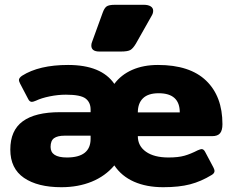

<svg xmlns="http://www.w3.org/2000/svg" viewBox="-20 -766 971 801"><path d="M361 -576Q361 -584 364 -591L408 -712Q415 -732 424.5 -739Q434 -746 460 -746H580Q598 -746 608.5 -739.5Q619 -733 619 -721Q619 -710 612 -699L547 -584Q535 -564 524 -557.5Q513 -551 484 -551H395Q361 -551 361 -576ZM23 -142Q23 -222 75 -260Q127 -298 230 -298H358V-309Q358 -339 337 -355Q316 -371 255 -371Q222 -371 187.5 -364Q153 -357 130 -346Q118 -341 113 -341Q103 -341 97 -354L64 -417Q59 -427 59 -432Q59 -441 72 -450Q143 -495 264 -495Q403 -495 457 -416Q485 -454 531.5 -474.5Q578 -495 639 -495Q772 -495 840 -429.5Q908 -364 908 -248Q908 -222 898 -210Q888 -198 865 -198H555Q555 -157 589 -133Q623 -109 683 -109Q724 -109 750 -116.5Q776 -124 805 -139Q817 -144 821 -144Q830 -144 836 -132L870 -68Q875 -58 875 -53Q875 -43 863 -36Q819 -9 773 3Q727 15 661 15Q591 15 539 -8Q487 -31 457 -76Q419 -31 362.5 -8Q306 15 236 15Q137 15 80 -24Q23 -63 23 -142ZM730 -297Q730 -377 642 -377Q598 -377 576.5 -356Q555 -335 555 -297ZM358 -187V-200H250Q220 -200 205.5 -189.5Q191 -179 191 -153Q191 -109 259 -109Q358 -109 358 -187Z"/></svg>

Font: Mitr SemiBold
Style: Regular
Weight: 600
Designer: Thanarat Vachiruckul
Foundry: Cadson Demak
Version: Version 1.002